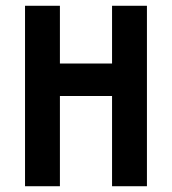

<svg xmlns="http://www.w3.org/2000/svg" viewBox="-20 -645 596 665"><path d="M66.7 0V-625H187.5V-425H368.1V-625H488.9V0H368.1V-312.5H187.5V0Z"/></svg>

Font: co2trust
Style: Bold
Weight: 700
Designer: Kristian Moeller
Foundry: Dicotype
Version: Version 1.000